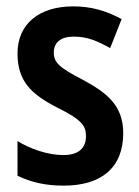

<svg xmlns="http://www.w3.org/2000/svg" viewBox="-20 -573 437 603"><path d="M367 -155C367 -243 314 -282 241 -322C165 -361 149 -377 149 -408C149 -440 171 -458 212 -458C256 -458 288 -443 326 -422L362 -513C312 -540 265 -553 210 -553C103 -553 35 -498 35 -405C35 -319 77 -278 158 -236C240 -196 250 -176 250 -145C250 -108 227 -86 179 -86C129 -86 74 -106 35 -130V-21C77 -1 121 10 180 10C297 10 367 -45 367 -155Z"/></svg>

Font: Noto Sans Telugu Condensed SemiBold
Style: Regular
Weight: 600
Width: 3
Designer: Jelle Bosma - Monotype Design Team
Foundry: Monotype Imaging Inc.
Version: Version 2.005